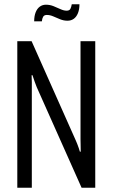

<svg xmlns="http://www.w3.org/2000/svg" viewBox="-20 -879 527 899"><path d="M61 0V-686H128L335 -221Q338 -215 341.5 -205.5Q345 -196 348.5 -186.5Q352 -177 354 -169H358Q358 -184 357.5 -201Q357 -218 357 -227V-686H426V0H362L152 -471Q148 -480 142.5 -496Q137 -512 132 -527H128Q129 -513 129 -494.5Q129 -476 129 -465V0ZM140 -779Q140 -804 147 -821.5Q154 -839 166.5 -848Q179 -857 195 -857Q214 -857 231 -850Q248 -843 263.5 -836Q279 -829 292 -829Q305 -829 309.5 -837.5Q314 -846 316 -859H352Q352 -835 345 -817.5Q338 -800 325.5 -791Q313 -782 296 -782Q278 -782 261 -789Q244 -796 229 -802.5Q214 -809 199 -809Q187 -809 182 -800.5Q177 -792 176 -779Z"/></svg>

Font: Archivo ExtraCondensed Light
Style: Regular
Weight: 300
Width: 2
Designer: Hector Gatti
Foundry: Omnibus-Type
Version: Version 2.001